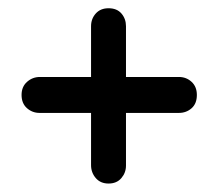

<svg xmlns="http://www.w3.org/2000/svg" viewBox="-20 -566 518 454"><path d="M31 -341.5Q31 -361 44 -372.5Q57 -384 74.5 -384H403Q420.5 -384 433 -372.5Q445.5 -361 445.5 -341.5Q445.5 -321 433 -310Q420.5 -299 403 -299H73.5Q56.5 -299 43.8 -310.2Q31 -321.5 31 -341.5ZM236.6 -132Q217.6 -132 206.4 -145Q195.3 -158 195.3 -175.5V-504Q195.3 -521.5 206.4 -534Q217.6 -546.5 236.6 -546.5Q256.5 -546.5 267.2 -534Q277.9 -521.5 277.9 -504V-174.5Q277.9 -157.5 266.9 -144.8Q256 -132 236.6 -132Z"/></svg>

Font: Fraunces 144pt S100 SemiBold
Style: Regular
Weight: 600
Version: Version 1.000; ttfautohint (v1.8.3)